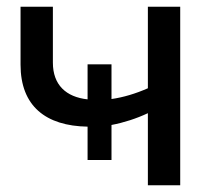

<svg xmlns="http://www.w3.org/2000/svg" viewBox="-20 -550 649 570"><path d="M419 -530V-288C383 -272 346 -261 311 -256V-359H240V-255C176 -262 137 -298 137 -364V-530H41V-358C41 -235 116 -176 240 -174V-75H311V-179C348 -186 385 -198 419 -214V0H515V-530Z"/></svg>

Font: AWKNG-Font Medium
Style: Regular
Weight: 500
Designer: Awakening Church
Foundry: Awakening Church
Version: Version 1.700;PS 001.700;hotconv 1.0.88;makeotf.lib2.5.64775